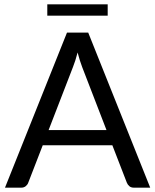

<svg xmlns="http://www.w3.org/2000/svg" viewBox="-20 -867 717 887"><path d="M472 -266 359.5 -557.5Q354.5 -570.5 349 -587.8Q343.5 -605 338.5 -624.5Q328 -584 317 -557L204.5 -266ZM674 0H599Q586 0 578 -6.5Q570 -13 566 -23L499 -196H177.5L110.5 -23Q107.5 -14 99 -7Q90.5 0 78 0H3L289.5 -716.5H387.5ZM198.5 -847H477.5V-794.5H198.5Z"/></svg>

Font: Lato 2
Style: Regular
Weight: 400
Designer: Lukasz Dziedzic with Adam Twardoch and Botio Nikoltchev
Foundry: tyPoland Lukasz Dziedzic
Version: Version 2.015; 2015-08-06; http://www.latofonts.com/